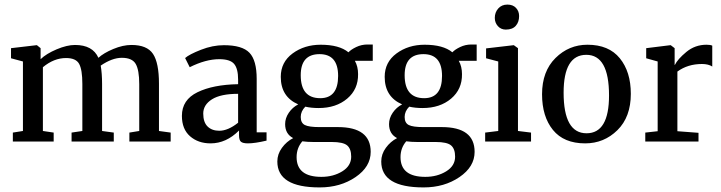

<svg xmlns="http://www.w3.org/2000/svg" viewBox="-20 -617 3141 837"><path d="M36 0V-39L80 -46V-349L28 -363V-407L139 -420H141L157 -407V-359Q182 -383 227 -402Q272 -421 307 -421Q384 -421 409 -365Q432 -386 474 -403.5Q516 -421 553 -421Q621 -421 647 -382Q673 -343 673 -252V-46L724 -39V0H544V-39L587 -46V-250Q587 -312 571.5 -338.5Q556 -365 511 -365Q469 -365 419 -331Q425 -297 425 -251V-46L476 -39V0H292V-39L339 -46V-251Q339 -313 325 -338.5Q311 -364 268 -364Q215 -364 167 -324V-46L214 -39V0Z M773 -112Q773 -182 841 -215Q909 -248 1018 -250V-270Q1018 -318 1000.5 -338.5Q983 -359 936 -359Q877 -359 807 -324L787 -364Q805 -380 856 -400Q907 -420 956 -420Q1036 -420 1067.5 -387Q1099 -354 1099 -273V-40H1142V-4Q1091 8 1061 8Q1039 8 1030.5 1Q1022 -6 1022 -28V-48Q966 8 898 8Q844 8 808.5 -23Q773 -54 773 -112ZM936 -47Q974 -47 1018 -82V-208Q942 -208 904 -184Q866 -160 866 -122Q866 -84 885 -65.5Q904 -47 936 -47Z M1541 -294Q1542 -228 1493.5 -187Q1445 -146 1369 -146Q1337 -146 1311 -152Q1291 -132 1291 -107Q1291 -81 1309 -72Q1327 -63 1372 -63H1453Q1596 -63 1596 45Q1596 110 1530 155Q1464 200 1374 200H1373Q1189 200 1189 87Q1189 55 1209 27.5Q1229 0 1258 -15Q1223 -33 1223 -76Q1223 -102 1239 -125.5Q1255 -149 1280 -162Q1204 -195 1204 -282Q1204 -346 1255.5 -384Q1307 -422 1378 -422Q1459 -422 1499 -389Q1510 -401 1533 -412Q1556 -423 1582 -423H1605V-352H1527Q1541 -327 1541 -294ZM1346 2Q1319 2 1298 -1Q1273 28 1273 68Q1273 154 1381 154Q1433 154 1472 130Q1511 106 1511 66Q1511 32 1493.5 17Q1476 2 1426 2ZM1454 -286Q1454 -381 1373 -381Q1291 -381 1291 -289Q1291 -189 1376 -189Q1454 -189 1454 -286Z M1994 -294Q1995 -228 1946.5 -187Q1898 -146 1822 -146Q1790 -146 1764 -152Q1744 -132 1744 -107Q1744 -81 1762 -72Q1780 -63 1825 -63H1906Q2049 -63 2049 45Q2049 110 1983 155Q1917 200 1827 200H1826Q1642 200 1642 87Q1642 55 1662 27.5Q1682 0 1711 -15Q1676 -33 1676 -76Q1676 -102 1692 -125.5Q1708 -149 1733 -162Q1657 -195 1657 -282Q1657 -346 1708.5 -384Q1760 -422 1831 -422Q1912 -422 1952 -389Q1963 -401 1986 -412Q2009 -423 2035 -423H2058V-352H1980Q1994 -327 1994 -294ZM1799 2Q1772 2 1751 -1Q1726 28 1726 68Q1726 154 1834 154Q1886 154 1925 130Q1964 106 1964 66Q1964 32 1946.5 17Q1929 2 1879 2ZM1907 -286Q1907 -381 1826 -381Q1744 -381 1744 -289Q1744 -189 1829 -189Q1907 -189 1907 -286Z M2095 0V-39L2152 -46V-349L2099 -363V-406L2219 -420H2220L2238 -407V-46L2295 -39V0ZM2185 -488Q2164 -488 2150.5 -503Q2137 -518 2137 -539Q2137 -563 2152 -580Q2167 -597 2192 -597Q2216 -597 2229.5 -582.5Q2243 -568 2243 -547Q2243 -521 2228.5 -504.5Q2214 -488 2185 -488Z M2537 -36Q2635 -36 2635 -201Q2635 -378 2536 -378Q2437 -378 2437 -213Q2437 -36 2537 -36ZM2343 -206Q2343 -306 2401.5 -364Q2460 -422 2541 -422Q2634 -422 2682 -363Q2730 -304 2730 -208Q2730 -107 2671.5 -49.5Q2613 8 2531 8Q2438 8 2390.5 -50.5Q2343 -109 2343 -206Z M2793 0V-39L2847 -45V-349L2797 -363V-407L2902 -420H2904L2921 -407V-334H2922Q2934 -359 2972 -390.5Q3010 -422 3060 -422Q3077 -422 3085 -418V-327Q3068 -338 3040 -338Q2978 -338 2933 -305V-45L3025 -38V0Z"/></svg>

Font: Aikya Medium
Style: Regular
Weight: 500
Designer: Neelakash Kshetrimayum (Latin subset based on Merriweather by Eben Sorkin)
Foundry: Brand New Type
Version: Version 1.00 b005